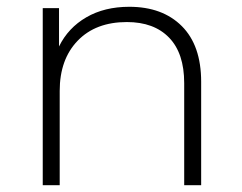

<svg xmlns="http://www.w3.org/2000/svg" viewBox="-20 -546 713 566"><path d="M573 -305V0H523V-301Q523 -389 478.5 -435Q434 -481 354 -481Q262 -481 209 -426Q156 -371 156 -278V0H106V-522H154V-409Q181 -464 234.5 -495Q288 -526 361 -526Q459 -526 516 -469Q573 -412 573 -305Z"/></svg>

Font: Idrija Light
Style: Regular
Weight: 300
Designer: Julieta Ulanovsky
Foundry: Julieta Ulanovsky
Version: Version 7.200